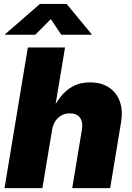

<svg xmlns="http://www.w3.org/2000/svg" viewBox="-20 -973 683 993"><path d="M249 -299.3 199.2 0H3.4L124 -727.5H316.4L261.7 -398.9H248.5Q268.6 -441.4 295.2 -474.6Q321.8 -507.8 358.4 -527.3Q395 -546.9 445.3 -546.9Q503.4 -546.9 543 -521Q582.5 -495.1 599.4 -449Q616.2 -402.8 606.4 -342.8L549.8 0H353.5L403.3 -300.8Q410.2 -341.3 393.8 -364Q377.4 -386.7 340.8 -386.7Q316.9 -386.7 297.9 -376.2Q278.8 -365.7 266.1 -346.4Q253.4 -327.1 249 -299.3ZM162.6 -793.5H5.9L6.3 -795.9L186.5 -952.6H324.7L454.1 -795.9V-793.5H296.9L242.7 -874Z"/></svg>

Font: Inter 18pt Black
Style: Italic
Weight: 900
Italic angle: -9.3988°
Designer: Rasmus Andersson
Foundry: rsms
Version: Version 4.001;git-66647c0bb